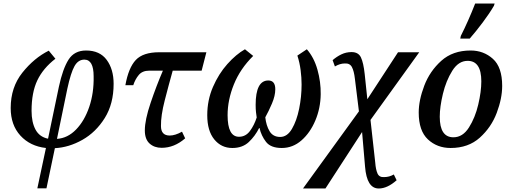

<svg xmlns="http://www.w3.org/2000/svg" viewBox="-20 -834 2911 1095"><path d="M193 240H245L293 11Q373 7 450 -36.5Q527 -80 577.5 -161Q628 -242 628 -356Q628 -439 588.5 -492.5Q549 -546 471 -546Q404 -546 371 -494Q338 -442 316 -340L254 -43Q205 -53 182.5 -95Q160 -137 160 -202Q160 -307 193 -376Q226 -445 296 -499L258 -545Q174 -503 107.5 -419.5Q41 -336 41 -218Q41 -121 96.5 -60.5Q152 0 242 10ZM305 -42 364 -328Q384 -420 405 -457Q426 -494 461 -494Q514 -494 514 -399Q516 -304 489 -224.5Q462 -145 414 -95.5Q366 -46 305 -42Z M902 9Q974 9 1036 -45L1018 -83Q979 -61 948 -61Q898 -61 898 -115Q897 -174 919.5 -261.5Q942 -349 965 -431H1130L1157 -536H888Q796 -536 754.5 -492Q713 -448 695 -348H740Q751 -382 771.5 -406.5Q792 -431 831 -431H909Q872 -345 839 -247.5Q806 -150 806 -90Q806 -40 833 -15.5Q860 9 902 9Z M1305 10Q1363 10 1399 -24Q1435 -58 1458 -104H1460Q1470 -60 1497 -25Q1524 10 1587 10Q1650 10 1699.5 -33.5Q1749 -77 1778.5 -147Q1808 -217 1809 -297Q1810 -367 1790.5 -436.5Q1771 -506 1730 -553L1676 -517Q1689 -477 1694.5 -434Q1700 -391 1700 -352Q1700 -282 1686 -213.5Q1672 -145 1645 -99Q1618 -53 1578 -53Q1537 -53 1517.5 -85.5Q1498 -118 1493 -165Q1512 -199 1531 -243.5Q1550 -288 1550 -325Q1550 -375 1510 -375Q1438 -375 1438 -236Q1438 -211 1440 -194Q1442 -177 1444 -164Q1430 -120 1405.5 -87Q1381 -54 1343 -54Q1278 -54 1278 -177Q1278 -264 1314 -353Q1350 -442 1424 -515L1377 -553Q1326 -524 1276.5 -468.5Q1227 -413 1194.5 -338Q1162 -263 1162 -177Q1162 -88 1202 -39Q1242 10 1305 10Z M1708 241H1836L2045 -81L2062 117Q2072 241 2140 241Q2189 241 2242 194L2226 161Q2200 176 2171 176Q2143 178 2133 155.5Q2123 133 2120 93L2093 -150L2371 -536H2250L2075 -268L2060 -411Q2053 -476 2038.5 -506.5Q2024 -537 1985 -537Q1954 -537 1927 -524Q1900 -511 1877 -491L1890 -455Q1919 -472 1946 -472Q1975 -474 1987 -451.5Q1999 -429 2004 -385L2027 -199Z M2550 10Q2651 10 2716.5 -49Q2782 -108 2813 -190.5Q2844 -273 2844 -344Q2844 -451 2791 -498.5Q2738 -546 2664 -546Q2562 -546 2496.5 -487Q2431 -428 2399.5 -345Q2368 -262 2368 -192Q2368 -88 2420.5 -39Q2473 10 2550 10ZM2566 -51Q2488 -51 2488 -168Q2488 -224 2506 -299Q2524 -374 2559.5 -430.5Q2595 -487 2647 -487Q2725 -487 2725 -370Q2725 -312 2707.5 -237.5Q2690 -163 2654.5 -107Q2619 -51 2566 -51ZM2605 -614H2659Q2694 -654 2733 -706Q2772 -758 2797 -801L2801 -814H2690Q2651 -714 2608 -629Z"/></svg>

Font: Noto Serif SemiCondensed Semi
Style: Italic
Weight: 600
Width: 4
Italic angle: -12°
Designer: Monotype Design Team
Foundry: Monotype Imaging Inc.
Version: Version 1.901